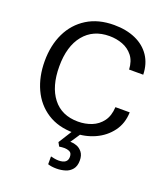

<svg xmlns="http://www.w3.org/2000/svg" viewBox="-170 -827 1042 1200"><g transform="rotate(20 351.0 -226.5)"><path d="M373 10Q269 10 196.5 -37Q124 -84 86.5 -165.5Q49 -247 49 -350Q49 -455 88 -536Q127 -617 201.5 -663.5Q276 -710 381 -710Q463 -710 524.5 -682.5Q586 -655 620.5 -603.5Q655 -552 657 -480H563Q560 -536 533 -570Q506 -604 465 -619.5Q424 -635 377 -635Q269 -635 207.5 -559.5Q146 -484 146 -350Q146 -217 205 -141Q264 -65 373 -65Q421 -65 463 -81.5Q505 -98 532.5 -134.5Q560 -171 563 -230H658Q656 -156 616 -102Q576 -48 512 -19Q448 10 373 10ZM347 257Q314 257 290 249V197Q297 199 313 202Q329 205 342 205Q402 205 402 160Q402 134 385.5 126.5Q369 119 353 119Q334 119 317 122L303 97L368 -6H423L372 70H380Q395 70 415.5 77.5Q436 85 452 105Q468 125 468 160Q468 197 450.5 218.5Q433 240 405.5 248.5Q378 257 347 257Z"/></g></svg>

Font: Hedvig Letters Sans
Style: Regular
Weight: 400
Designer: Alexander Örn & Tor Weibull
Foundry: Kanon Foundry
Version: Version 1.000; ttfautohint (v1.8.4.7-5d5b)